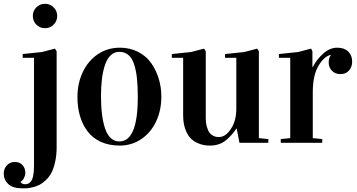

<svg xmlns="http://www.w3.org/2000/svg" viewBox="-98 -758 1896 1019"><path d="M82.5 119.6V-451.2H22.5V-471.2L124.5 -481.9L193.8 -500L202.6 -485.8V22Q202.6 65.9 194.6 101.6Q186.5 137.2 174.6 159.7Q162.6 182.1 144.8 198.5Q127 214.8 111.6 222.9Q96.2 231 76.7 235.6Q57.1 240.2 46.6 241Q36.1 241.7 23.4 241.7Q-30.8 241.7 -54.4 218.8Q-78.1 195.8 -78.1 162.6Q-78.1 137.7 -61.5 119.6Q-44.9 101.6 -19.5 101.6Q7.3 101.6 22 118.7Q36.6 135.7 36.6 159.7Q36.6 171.4 30 185.5Q23.4 199.7 11.7 206.5V208.5Q18.6 219.7 35.6 219.7Q44.4 219.7 51 217Q57.6 214.4 65.7 205.3Q73.7 196.3 78.1 174.6Q82.5 152.8 82.5 119.6ZM76.2 -673.3Q76.2 -700.2 95 -719Q113.8 -737.8 140.6 -737.8Q167.5 -737.8 186.5 -719Q205.6 -700.2 205.6 -673.3Q205.6 -646.5 186.8 -627.4Q168 -608.4 140.6 -608.4Q113.8 -608.4 95 -627.2Q76.2 -646 76.2 -673.3Z M538.1 -504.9Q591.8 -504.9 635 -482.7Q678.2 -460.4 704.3 -423.3Q730.5 -386.2 744.4 -340.6Q758.3 -294.9 758.3 -245.1Q758.3 -173.3 731 -114.3Q703.6 -55.2 652.6 -20.3Q601.6 14.6 537.1 14.6Q480 14.6 436.3 -5.6Q392.6 -25.9 366 -61.8Q339.4 -97.7 326.2 -143.1Q313 -188.5 313 -242.2Q313 -315.9 341.6 -376Q370.1 -436 421.6 -470.5Q473.1 -504.9 538.1 -504.9ZM535.2 -7.3Q633.3 -7.3 633.3 -242.2Q633.3 -301.3 628.7 -343.8Q624 -386.2 613 -418.7Q602.1 -451.2 582.5 -467Q563 -482.9 535.2 -482.9Q509.3 -482.9 490.2 -465.3Q471.2 -447.8 460 -415.5Q448.7 -383.3 443.4 -341.8Q438 -300.3 438 -248Q438 -193.8 443.4 -151.1Q448.7 -108.4 460 -75.4Q471.2 -42.5 490.2 -24.9Q509.3 -7.3 535.2 -7.3Z M1172.9 0 1158.2 -75.2H1156.2Q1143.6 -56.6 1132.3 -43.7Q1121.1 -30.8 1104 -15.9Q1086.9 -1 1064.7 6.8Q1042.5 14.6 1017.1 14.6Q999.5 14.6 982.9 11.7Q966.3 8.8 945.6 -1.2Q924.8 -11.2 909.9 -28.1Q895 -44.9 884.5 -75.4Q874 -106 874 -147V-451.2H814V-471.2L916 -481.9L984.9 -500L994.1 -485.8V-133.3Q994.1 -104.5 1000.2 -84Q1006.3 -63.5 1013.9 -53.5Q1021.5 -43.5 1033 -37.8Q1044.4 -32.2 1050.8 -31.5Q1057.1 -30.8 1064.9 -30.8Q1099.1 -30.8 1127.7 -74Q1156.2 -117.2 1156.2 -180.2V-451.2H1096.2V-471.2L1198.2 -481.9L1267.1 -500L1275.9 -485.8V-24.9L1326.2 -20V0Z M1657.2 -463.9V-466.8Q1621.6 -459 1591.8 -408Q1562 -356.9 1562 -268.1V-24.9L1612.3 -20V0H1392.1V-20L1442.4 -24.9V-451.2H1382.3V-471.2L1484.4 -481.9L1553.2 -500L1560.1 -485.8V-401.9H1562Q1581.5 -441.4 1616.9 -473.1Q1652.3 -504.9 1691.4 -504.9Q1729 -504.9 1750 -484.6Q1771 -464.4 1771 -430.7Q1771 -402.8 1754.2 -383.8Q1737.3 -364.7 1709.5 -364.7Q1680.7 -364.7 1663.6 -382.6Q1646.5 -400.4 1646.5 -425.8Q1646.5 -451.2 1657.2 -463.9Z"/></svg>

Font: VidalokaRegular
Style: Regular
Weight: 400
Designer: Cyreal (www.cyreal.org)
Foundry: Cyreal (www.cyreal.org)
Version: Version 1.000